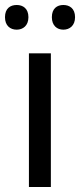

<svg xmlns="http://www.w3.org/2000/svg" viewBox="-31 -750 321 770"><path d="M-11 -681C-11 -647 10 -631 36 -631C61 -631 83 -647 83 -681C83 -716 61 -730 36 -730C10 -730 -11 -716 -11 -681ZM177 -681C177 -647 198 -631 223 -631C248 -631 270 -647 270 -681C270 -716 248 -730 223 -730C198 -730 177 -716 177 -681ZM173 0V-536H85V0Z"/></svg>

Font: Noto Sans Nandinagari
Style: Regular
Weight: 400
Designer: Ek Type
Foundry: Ek Type
Version: Version 1.002